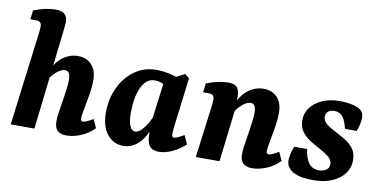

<svg xmlns="http://www.w3.org/2000/svg" viewBox="-67 -845 2078 1045"><g transform="rotate(10 972.5 -322.5)"><path d="M341 7Q310 7 292.5 -8.5Q275 -24 275 -59Q275 -81 278 -101.5Q281 -122 285 -147Q289 -171 293 -197.5Q297 -224 300 -249Q303 -274 303 -292Q303 -315 296.5 -328.5Q290 -342 273 -342Q261 -342 245 -333Q229 -324 212 -305.5Q195 -287 181 -259L171 -285Q200 -364 240.5 -397Q281 -430 330 -430Q377 -430 405.5 -399.5Q434 -369 434 -315Q434 -288 430.5 -260.5Q427 -233 422 -207Q417 -181 413 -158Q409 -137 407 -123Q405 -109 405 -98Q405 -83 417 -83Q424 -83 437.5 -88.5Q451 -94 472 -107L494 -60Q460 -26 419 -9.5Q378 7 341 7ZM33 0 96 -499Q98 -510 99.5 -527.5Q101 -545 101 -553Q101 -569 93 -575.5Q85 -582 69 -582H39L45 -632Q82 -646 110.5 -652Q139 -658 165 -658Q202 -658 217 -643Q232 -628 232 -600Q232 -592 230.5 -578.5Q229 -565 227 -546L164 0Z M656 9Q601 9 566 -35Q531 -79 532 -159Q533 -234 563 -295.5Q593 -357 645 -393.5Q697 -430 764 -430Q796 -430 827 -423.5Q858 -417 881 -409L845 -340Q826 -354 807.5 -363Q789 -372 763 -372Q738 -372 720 -356.5Q702 -341 690 -314Q678 -287 672 -253Q666 -219 666 -182Q665 -132 676 -105.5Q687 -79 705 -79Q718 -79 731.5 -89Q745 -99 760 -120Q775 -141 789 -172L804 -165Q789 -79 748.5 -35Q708 9 656 9ZM852 7Q817 7 802 -11.5Q787 -30 785 -65Q784 -78 784 -100Q784 -122 784 -137L815 -380L921 -435L945 -415L912 -148Q911 -136 909.5 -122.5Q908 -109 908 -101Q908 -83 920 -83Q927 -83 939.5 -88.5Q952 -94 975 -107L997 -59Q963 -28 924.5 -10.5Q886 7 852 7Z M1367 7Q1336 7 1318.5 -8.5Q1301 -24 1301 -59Q1301 -81 1304 -101.5Q1307 -122 1311 -147Q1315 -171 1319 -197.5Q1323 -224 1326 -249Q1329 -274 1329 -292Q1329 -315 1322.5 -328.5Q1316 -342 1299 -342Q1287 -342 1271 -333Q1255 -324 1238 -305.5Q1221 -287 1207 -259L1197 -285Q1226 -364 1266.5 -397Q1307 -430 1356 -430Q1403 -430 1431.5 -399.5Q1460 -369 1460 -315Q1460 -288 1456.5 -260.5Q1453 -233 1448 -207Q1443 -181 1439 -158Q1435 -137 1433 -123Q1431 -109 1431 -98Q1431 -83 1443 -83Q1450 -83 1463.5 -88.5Q1477 -94 1498 -107L1520 -60Q1486 -26 1445 -9.5Q1404 7 1367 7ZM1056 0 1091 -271Q1093 -282 1094.5 -298.5Q1096 -315 1096 -325Q1096 -341 1088 -347.5Q1080 -354 1064 -354H1034L1040 -404Q1076 -418 1106.5 -424Q1137 -430 1160 -430Q1198 -430 1211 -411.5Q1224 -393 1223 -363L1222 -294L1187 0Z M1709 13Q1681 13 1655 10Q1629 7 1605 -3Q1582 -13 1569 -30Q1556 -47 1556 -69Q1556 -89 1562 -112Q1568 -135 1574 -148H1645Q1651 -99 1671 -72Q1691 -45 1729 -45Q1749 -45 1766.5 -55.5Q1784 -66 1784 -87Q1784 -111 1764.5 -127.5Q1745 -144 1716.5 -159Q1688 -174 1659.5 -191.5Q1631 -209 1611.5 -234.5Q1592 -260 1592 -299Q1592 -339 1616 -370Q1640 -401 1681.5 -418.5Q1723 -436 1774 -436Q1803 -436 1829 -432Q1855 -428 1874 -420Q1896 -410 1903 -397Q1910 -384 1910 -367Q1910 -353 1906 -333Q1902 -313 1894 -292H1829Q1819 -335 1802.5 -356.5Q1786 -378 1756 -378Q1735 -378 1722 -367.5Q1709 -357 1709 -340Q1709 -316 1728.5 -300Q1748 -284 1776.5 -269.5Q1805 -255 1834 -238Q1863 -221 1882.5 -195.5Q1902 -170 1902 -130Q1902 -89 1877.5 -56.5Q1853 -24 1809.5 -5.5Q1766 13 1709 13Z"/></g></svg>

Font: Yrsa
Style: Bold Italic
Weight: 700
Italic angle: -7.10001°
Version: Version 2.004